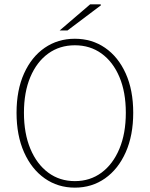

<svg xmlns="http://www.w3.org/2000/svg" viewBox="-20 -850 688 882"><path d="M324 12Q246 12 185.5 -30.5Q125 -73 90.5 -150.5Q56 -228 56 -332Q56 -436 90.5 -512.5Q125 -589 185.5 -630.5Q246 -672 324 -672Q402 -672 462.5 -630.5Q523 -589 557.5 -512.5Q592 -436 592 -332Q592 -228 557.5 -150.5Q523 -73 462.5 -30.5Q402 12 324 12ZM324 -18Q394 -18 446.5 -57Q499 -96 528.5 -166.5Q558 -237 558 -332Q558 -427 528.5 -496.5Q499 -566 446.5 -604Q394 -642 324 -642Q254 -642 201.5 -604Q149 -566 119.5 -496.5Q90 -427 90 -332Q90 -237 119.5 -166.5Q149 -96 201.5 -57Q254 -18 324 -18ZM254 -710 394 -830H442L444 -826L290 -710Z"/></svg>

Font: SourceSans3VF
Style: Regular
Weight: 200
Designer: Paul D. Hunt
Foundry: Adobe
Version: Version 3.052;hotconv 1.1.0;makeotfexe 2.6.0